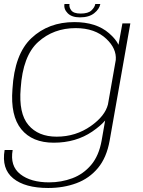

<svg xmlns="http://www.w3.org/2000/svg" viewBox="-24 -706 712 956"><path d="M216 230Q100.5 230 41.8 182.2Q-17 134.5 -1 41H39Q25 120.5 77 161.2Q129 202 220.5 202Q281.5 202 336.2 181.5Q391 161 429.8 115.2Q468.5 69.5 482 -6L499.5 -106Q477 -79.5 435.5 -51Q354 4.5 243.5 4.5Q136.5 4.5 82 -62.5Q27.5 -129.5 38 -262Q48 -437 132.8 -516.5Q217.5 -596 346 -596Q455.5 -596 519 -540.5Q553 -511 566 -483L585.5 -589.5H625L522 -6Q507 78.5 463.8 130.5Q420.5 182.5 356.5 206.2Q292.5 230 216 230ZM552.5 -407.5Q557 -464 505.5 -512.5Q449 -566 353 -566Q242.5 -566 166 -497Q89.5 -428 79 -266Q68.5 -141.5 117.5 -83.5Q166.5 -25.5 258 -25.5Q353.5 -25.5 429 -79Q499 -128.5 513.5 -186ZM374 -619.5Q333.5 -619.5 313 -640.2Q292.5 -661 297 -686H322Q319 -670 331 -654.2Q343 -638.5 377.5 -638.5Q415 -638.5 431.2 -654Q447.5 -669.5 450.5 -686H475.5Q471 -661 445 -640.2Q419 -619.5 374 -619.5Z"/></svg>

Font: Anybody ExtraExpanded ExtraLight
Style: Italic
Weight: 200
Width: 8
Italic angle: -10°
Designer: Tyler Finck
Foundry: Etcetera Type Company
Version: Version 1.010; ttfautohint (v1.8.3) -l 8 -r 50 -G 200 -x 14 